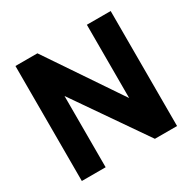

<svg xmlns="http://www.w3.org/2000/svg" viewBox="-162 -905 1073 1070"><g transform="rotate(-30 374.5 -370.0)"><path d="M221.2 0H68V-740H209.4L552.8 -231L527.6 -225.2V-740H680.8V0H538.2L195.4 -496L221.2 -503.2Z"/></g></svg>

Font: Be Vietnam Pro Variable Thin
Style: Regular
Weight: 100
Designer: Lam Bao, Tony Le, Vietanh Nguyen
Foundry: Yellow Type Foundry
Version: Version 1.002